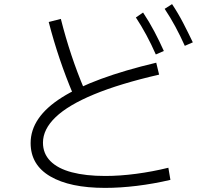

<svg xmlns="http://www.w3.org/2000/svg" viewBox="-20 -863 1040 934"><path d="M799 -47 809 12Q728 31 646.5 41Q565 51 491 51Q320 51 224.5 -5Q129 -61 129 -167Q129 -293 281 -389Q433 -485 740 -558L754 -500Q563 -456 437.5 -404Q312 -352 250.5 -293Q189 -234 189 -169Q189 -116 225 -79.5Q261 -43 329 -25Q397 -7 492 -7Q563 -7 642.5 -17.5Q722 -28 799 -47ZM390 -429 335 -406Q300 -489 270.5 -576Q241 -663 217 -756L276 -771Q299 -680 327.5 -594.5Q356 -509 390 -429ZM879 -640Q857 -689 833 -733.5Q809 -778 781 -820L817 -843Q847 -798 871.5 -750.5Q896 -703 918 -657ZM738 -598Q716 -648 692 -692.5Q668 -737 641 -778L676 -802Q706 -757 731 -709.5Q756 -662 777 -615Z"/></svg>

Font: Murecho Thin Light
Style: Regular
Weight: 300
Version: Version 1.010